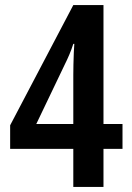

<svg xmlns="http://www.w3.org/2000/svg" viewBox="-20 -737 520 757"><path d="M463 -150H388V0H269V-150H20V-243L269 -717H388V-248H463ZM269 -248V-440Q269 -457 269.5 -482Q270 -507 271 -530Q272 -553 273 -564H269Q262 -542 253.5 -522Q245 -502 236 -484L123 -248Z"/></svg>

Font: Avrile Sans Condensed SemiBold
Style: Regular
Weight: 600
Width: 3
Designer: Monotype Design Team
Foundry: Monotype Imaging Inc.
Version: Version 2.001;September 10, 2019;FontCreator 11.5.0.2425 64-